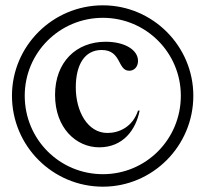

<svg xmlns="http://www.w3.org/2000/svg" viewBox="-20 -710 772 722"><path d="M353 -156C443 -156 491 -222 505 -294H499C478 -231 426 -210 384 -210C309 -210 265 -292 265 -381C265 -468 299 -522 362 -522C438 -522 421 -444 466 -444C485 -444 499 -459 499 -481C499 -522 450 -553 377 -553C267 -553 187 -477 187 -353C187 -228 267 -156 353 -156ZM25 -350C25 -161 178 -8 367 -8C554 -8 707 -161 707 -350C707 -537 554 -690 367 -690C178 -690 25 -537 25 -350ZM73 -350C73 -512 204 -643 367 -643C529 -643 660 -512 660 -350C660 -186 529 -55 367 -55C204 -55 73 -186 73 -350Z"/></svg>

Font: RL Madena
Style: Regular
Weight: 400
Designer: I Kadek Wantara Putra
Foundry: Roughlines ID
Version: Version 1.000;Glyphs 3.1.2 (3151)